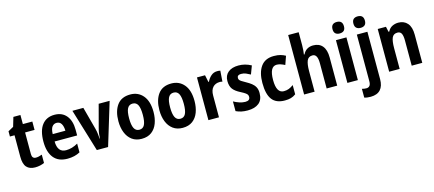

<svg xmlns="http://www.w3.org/2000/svg" viewBox="-65 -1445 5361 2370"><g transform="rotate(-15 2615.5 -260.5)"><path d="M259 -104Q277 -104 296 -108.5Q315 -113 337 -121V-15Q314 -4 283 3Q252 10 219 10Q148 10 111 -31Q74 -72 74 -165V-439H15V-506L84 -544L119 -662H209V-546H330V-439H209V-162Q209 -104 259 -104Z M614 -556Q712 -556 766 -490Q820 -424 820 -309V-237H532Q534 -96 642 -96Q719 -96 794 -140V-28Q726 10 633 10Q516 10 457 -63.5Q398 -137 398 -270Q398 -410 454.5 -483Q511 -556 614 -556ZM614 -453Q579 -453 557 -425Q535 -397 533 -331H695Q694 -387 674 -420Q654 -453 614 -453Z M1008 0 842 -546H982L1059 -259Q1069 -222 1072 -191Q1075 -160 1078 -127H1082Q1083 -154 1086.5 -185Q1090 -216 1100 -253L1178 -546H1318L1152 0Z M1806 -274Q1806 -194 1782 -129.5Q1758 -65 1708 -27.5Q1658 10 1581 10Q1508 10 1458 -27Q1408 -64 1382.5 -128.5Q1357 -193 1357 -274Q1357 -402 1413 -479Q1469 -556 1583 -556Q1683 -556 1744.5 -483.5Q1806 -411 1806 -274ZM1494 -273Q1494 -189 1515 -147.5Q1536 -106 1582 -106Q1628 -106 1648.5 -147Q1669 -188 1669 -274Q1669 -359 1648.5 -399.5Q1628 -440 1582 -440Q1536 -440 1515 -400Q1494 -360 1494 -273Z M2330 -274Q2330 -194 2306 -129.5Q2282 -65 2232 -27.5Q2182 10 2105 10Q2032 10 1982 -27Q1932 -64 1906.5 -128.5Q1881 -193 1881 -274Q1881 -402 1937 -479Q1993 -556 2107 -556Q2207 -556 2268.5 -483.5Q2330 -411 2330 -274ZM2018 -273Q2018 -189 2039 -147.5Q2060 -106 2106 -106Q2152 -106 2172.5 -147Q2193 -188 2193 -274Q2193 -359 2172.5 -399.5Q2152 -440 2106 -440Q2060 -440 2039 -400Q2018 -360 2018 -273Z M2694 -556Q2702 -556 2712.5 -555.5Q2723 -555 2734 -552L2724 -414Q2718 -417 2707 -418Q2696 -419 2692 -419Q2634 -419 2601.5 -383Q2569 -347 2569 -279V0H2434V-546H2537L2556 -456H2563Q2581 -496 2614.5 -526Q2648 -556 2694 -556Z M3131 -161Q3131 -74 3079 -32Q3027 10 2935 10Q2891 10 2855.5 2.5Q2820 -5 2786 -21V-145Q2818 -127 2857.5 -113.5Q2897 -100 2934 -100Q2965 -100 2979.5 -112.5Q2994 -125 2994 -148Q2994 -160 2989.5 -171.5Q2985 -183 2966.5 -197Q2948 -211 2905 -233Q2843 -264 2814 -302Q2785 -340 2785 -405Q2785 -477 2833.5 -516.5Q2882 -556 2966 -556Q3008 -556 3047 -546Q3086 -536 3127 -514L3087 -408Q3057 -424 3031 -435.5Q3005 -447 2970 -447Q2920 -447 2920 -408Q2920 -396 2925.5 -386Q2931 -376 2949 -363.5Q2967 -351 3006 -330Q3041 -311 3069.5 -289Q3098 -267 3114.5 -236.5Q3131 -206 3131 -161Z M3410 10Q3299 10 3247.5 -58Q3196 -126 3196 -270Q3196 -403 3250.5 -479.5Q3305 -556 3417 -556Q3468 -556 3502.5 -546Q3537 -536 3565 -520L3527 -412Q3497 -427 3472.5 -435Q3448 -443 3424 -443Q3333 -443 3333 -271Q3333 -104 3427 -104Q3463 -104 3491.5 -115Q3520 -126 3551 -149V-31Q3520 -8 3487 1Q3454 10 3410 10Z M3791 -594Q3791 -564 3788.5 -530.5Q3786 -497 3782 -477H3790Q3809 -517 3842.5 -537Q3876 -557 3920 -557Q3997 -557 4038.5 -507Q4080 -457 4080 -360V0H3945V-323Q3945 -440 3881 -440Q3829 -440 3810 -396Q3791 -352 3791 -262V0H3657V-760H3791Z M4277 -761Q4350 -761 4350 -687Q4350 -649 4331 -631.5Q4312 -614 4277 -614Q4243 -614 4223.5 -631.5Q4204 -649 4204 -687Q4204 -725 4223 -743Q4242 -761 4277 -761ZM4344 -546V0H4210V-546Z M4471 -687Q4471 -725 4490 -743Q4509 -761 4545 -761Q4618 -761 4618 -687Q4618 -649 4598.5 -631.5Q4579 -614 4545 -614Q4511 -614 4491 -631.5Q4471 -649 4471 -687ZM4446 240Q4425 240 4403.5 237.5Q4382 235 4364 229V117Q4393 125 4420 125Q4447 125 4462 107.5Q4477 90 4477 49V-546H4612V60Q4612 147 4570.5 193Q4529 239 4446 240Z M5008 -556Q5081 -556 5124 -507Q5167 -458 5167 -360V0H5032V-323Q5032 -381 5017.5 -410.5Q5003 -440 4966 -440Q4916 -440 4897 -398Q4878 -356 4878 -262V0H4744V-546H4849L4864 -478H4873Q4894 -520 4930.5 -538Q4967 -556 5008 -556Z"/></g></svg>

Font: Noto Sans Kannada Condensed
Style: Bold
Weight: 700
Width: 3
Designer: Jelle Bosma - Monotype Design Team
Foundry: Monotype Imaging Inc.
Version: Version 2.005; ttfautohint (v1.8.4.7-5d5b)